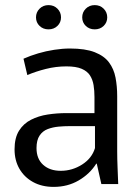

<svg xmlns="http://www.w3.org/2000/svg" viewBox="-20 -721 548 752"><path d="M190 11Q144 11 109.5 -8Q75 -27 56 -60Q37 -93 37 -136Q37 -181 54.5 -209Q72 -237 101.5 -252Q131 -267 167 -272.5Q203 -278 240 -278H350V-341Q350 -366 346.5 -387.5Q343 -409 332.5 -425.5Q322 -442 300 -451.5Q278 -461 240 -461Q199 -461 159.5 -451Q120 -441 87 -427L72 -491Q99 -503 129.5 -512Q160 -521 192.5 -526Q225 -531 254 -531Q314 -531 351 -516.5Q388 -502 407 -476.5Q426 -451 432.5 -417Q439 -383 439 -344V-128Q439 -99 440.5 -63.5Q442 -28 443 0H377L359 -80H357Q332 -40 288.5 -14.5Q245 11 190 11ZM218 -52Q263 -52 301.5 -76.5Q340 -101 352 -141V-227H252Q232 -227 209.5 -225Q187 -223 167 -215.5Q147 -208 135 -190Q123 -172 123 -141Q123 -99 149 -75.5Q175 -52 218 -52ZM170 -606Q149 -606 135 -619.5Q121 -633 121 -653Q121 -673 135 -687Q149 -701 170 -701Q191 -701 205 -687Q219 -673 219 -653Q219 -633 205 -619.5Q191 -606 170 -606ZM351 -606Q330 -606 316 -619.5Q302 -633 302 -653Q302 -673 316 -687Q330 -701 351 -701Q372 -701 386 -687Q400 -673 400 -653Q400 -633 386 -619.5Q372 -606 351 -606Z"/></svg>

Font: Murecho Thin
Style: Regular
Weight: 400
Version: Version 1.010